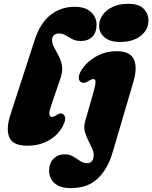

<svg xmlns="http://www.w3.org/2000/svg" viewBox="-20 -756 806 1016"><path d="M374.5 -720Q432.5 -720 461.8 -691.8Q491 -663.5 491 -626Q491 -584.5 468.8 -561.8Q446.5 -539 407.5 -539Q381.5 -539 362.8 -549Q344 -559 327.5 -569Q311 -579 291.5 -579Q274 -579 264.8 -569Q255.5 -559 255.5 -543.5Q255.5 -525.5 266.5 -505.2Q277.5 -485 290 -461.2Q302.5 -437.5 307.8 -408.8Q313 -380 301 -345L250 -195Q238.5 -161 241.5 -149.2Q244.5 -137.5 255 -137.5Q265 -137.5 280 -147.5Q300 -161.5 314.5 -151.5Q324.5 -144.5 324.8 -128.8Q325 -113 313 -90Q288.5 -42.5 239.5 -13.8Q190.5 15 124.5 15Q47 15 29 -30Q11 -75 34.5 -147L163 -543Q192.5 -634 247.5 -677Q302.5 -720 374.5 -720ZM616 -534Q561 -534 532.8 -558.8Q504.5 -583.5 504.5 -619.5Q504.5 -649.5 522.8 -676Q541 -702.5 575.8 -719.2Q610.5 -736 659 -736Q714.5 -736 740 -709.8Q765.5 -683.5 765.5 -646.5Q765.5 -599 724.8 -566.5Q684 -534 616 -534ZM685 -320 575 53Q549.5 139.5 496.2 189.5Q443 239.5 355.5 239.5Q299 239.5 269.5 214.2Q240 189 240 147Q240 108.5 262.8 84.5Q285.5 60.5 321.5 60.5Q348 60.5 367.5 72.2Q387 84 404.2 95.8Q421.5 107.5 440.5 107.5Q466.5 107.5 473.5 81.5Q479.5 60 470.8 38Q462 16 449.5 -7.8Q437 -31.5 429.5 -57.8Q422 -84 430.5 -114L478 -280.5Q485.5 -307.5 485.5 -322.5Q485.5 -337.5 473.5 -337.5Q463.5 -337.5 446.5 -326.5Q434 -318.5 425 -317.8Q416 -317 408.5 -321.5Q397.5 -328 397 -344.2Q396.5 -360.5 409.5 -382.5Q435.5 -426 485.8 -455.5Q536 -485 598 -485Q668.5 -485 688.5 -441.8Q708.5 -398.5 685 -320Z"/></svg>

Font: Fraunces 9pt S050 Black
Style: Italic
Weight: 900
Italic angle: -16°
Version: Version 1.000; ttfautohint (v1.8.3)